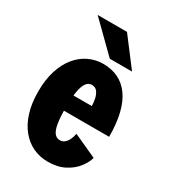

<svg xmlns="http://www.w3.org/2000/svg" viewBox="-174 -788 798 892"><g transform="rotate(30 225.0 -342.5)"><path d="M147.9 -315.3H272.3Q272.3 -333 268.2 -353Q264.1 -373.1 253.7 -387Q243.3 -401 224.3 -401Q206.4 -401 194.6 -385.1Q182.8 -369.2 176.9 -335.2Q171 -301.2 171 -246.7Q171 -195.6 176.4 -164.1Q181.7 -132.6 193.2 -118Q204.8 -103.4 223.3 -103.4Q236.9 -103.4 247.4 -112.2Q258 -120.9 265 -135.7Q272 -150.4 275.1 -168.1L400.4 -110.9Q393.2 -84 371.5 -55.9Q349.9 -27.7 312.9 -8.4Q275.9 11 223.3 11Q180.8 11 144.2 -6.2Q107.6 -23.4 80.4 -56.7Q53.1 -90 38 -138.6Q22.9 -187.3 22.9 -250.1Q22.9 -313.1 38.2 -361.7Q53.6 -410.4 80.8 -443.8Q108 -477.3 144.2 -494.6Q180.4 -512 222 -512Q266.6 -512 301.9 -495Q337.2 -478.1 362.2 -443.7Q387.2 -409.4 400.4 -356.5Q413.6 -303.6 413.6 -231.9H147.9ZM354.3 -547.5H235L84.3 -695.6H241.7Z"/></g></svg>

Font: League Mono Thin Condensed
Style: Regular
Weight: 100
Width: 1
Designer: Tyler Finck
Foundry: The League of Moveable Type / Tyler Finck
Version: Version 2.300;RELEASE